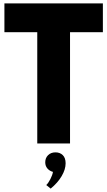

<svg xmlns="http://www.w3.org/2000/svg" viewBox="-20 -845 632 1131"><path d="M199.5 0H392.5V-655.5H586V-825H6V-655.5H199.5ZM278.5 266Q320 232 343.2 192.5Q366.5 153 366.5 117Q366.5 85 349.8 68.8Q333 52.5 307 52.5Q280 52.5 263.2 69Q246.5 85.5 246.5 111Q246.5 132.5 259 147.2Q271.5 162 292 167.5Q289 186 276.8 210Q264.5 234 252.5 245Z"/></svg>

Font: Spartan ExtraBold
Style: Regular
Weight: 800
Designer: Matt Bailey, Mirko Velimirovic
Foundry: Matt Bailey
Version: Version 1.003; ttfautohint (v1.8.3)